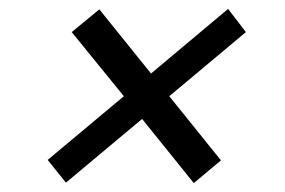

<svg xmlns="http://www.w3.org/2000/svg" viewBox="-20 -512 640 431"><path d="M258 -296 141 -440 203 -491 319 -347 492 -492 532 -440 360 -296 476 -152 415 -101 299 -245 128 -102 87 -153Z"/></svg>

Font: MedMera Sans
Style: Italic
Weight: 400
Italic angle: -11°
Designer: Kasper Nordkvist
Foundry: UNCUT.wtf
Version: Version 1.300